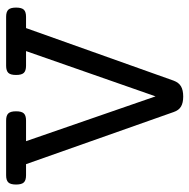

<svg xmlns="http://www.w3.org/2000/svg" viewBox="-15 -605 630 640"><g transform="rotate(-90 300.0 -285.0)"><path d="M35.6 -513.2Q19 -513.2 12 -520.5Q4.9 -527.8 4.9 -546.4Q4.9 -564.9 12 -572.3Q19 -579.6 35.6 -579.6H218.3Q234.9 -579.6 241.9 -572.3Q249 -564.9 249 -546.4Q249 -527.8 241.9 -520.5Q234.9 -513.2 218.3 -513.2H149.4L298.8 -81.5L449.7 -513.2H400.9Q384.3 -513.2 377.2 -520.5Q370.1 -527.8 370.1 -546.4Q370.1 -564.9 377.2 -572.3Q384.3 -579.6 400.9 -579.6H564Q580.6 -579.6 587.6 -572.3Q594.7 -564.9 594.7 -546.4Q594.7 -527.8 587.6 -520.5Q580.6 -513.2 564 -513.2H526.4L351.1 -21Q344.7 -3.9 332 3.4Q319.3 10.7 298.3 10.7Q277.3 10.7 264.9 3.4Q252.4 -3.9 246.6 -21L72.8 -513.2Z"/></g></svg>

Font: Courier Prime
Style: Regular
Weight: 400
Designer: Alan Dague-Greene
Foundry: Quote-Unquote Apps
Version: Version 1.203